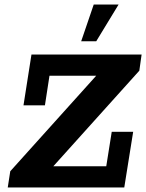

<svg xmlns="http://www.w3.org/2000/svg" viewBox="-20 -822 641 842"><path d="M14 0 25 -71 402 -490H197L177 -360H83L118 -583H601L591 -512L214 -93H446L470 -244H564L525 0ZM336 -641 391 -802H500L402 -641Z"/></svg>

Font: Rokkitt SemiBold
Style: Bold Italic
Weight: 700
Italic angle: -9°
Version: Version 3.103